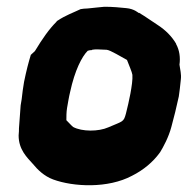

<svg xmlns="http://www.w3.org/2000/svg" viewBox="-20 -506 555 567"><path d="M51 -264C48 -247 46 -231 44 -213L41 -195L36 -127C36 -121 36 -116 35 -106C35 -64 60 -41 77 -22C91 -5 110 14 137 24C197 46 299 51 370 13C404 -4 432 -28 451 -54V-55H452C463 -73 478 -101 486 -131C494 -160 501 -189 508 -221C510 -235 512 -250 514 -271C516 -287 512 -300 510 -315C513 -336 510 -358 500 -376V-377C487 -399 469 -417 446 -432C433 -440 410 -457 391 -468H389C389 -468 376 -480 353 -482C335 -484 311 -486 291 -486H288C272 -484 263 -484 239 -481C232 -481 223 -480 218 -479C195 -468 174 -461 150 -445L148 -444L147 -442C125 -420 106 -393 83 -355L71 -344C64 -321 58 -298 51 -264ZM178 -187C181 -203 183 -218 187 -234C201 -299 222 -339 239 -356C242 -357 246 -358 249 -358H251L252 -359C261 -361 273 -360 295 -359C306 -358 338 -338 355 -329C361 -313 370 -293 371 -285C372 -271 369 -251 365 -229C361 -209 357 -190 352 -171C345 -145 344 -149 300 -130C271 -117 222 -117 196 -131C192 -134 184 -143 176 -151C176 -161 176 -175 178 -187Z"/></svg>

Font: Vapor
Style: BlkObl
Weight: 900
Foundry: Cannot Into Space Fonts
Version: Version 0.179